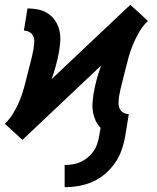

<svg xmlns="http://www.w3.org/2000/svg" viewBox="-29 -565 649 796"><path d="M239 211V119Q255 119 271.5 116.5Q288 114 304 107Q320 100 334 88.5Q348 77 358 63Q368 49 373.5 32.5Q379 16 382 0L388 -35Q375 -48 367.5 -64.5Q360 -81 356.5 -100Q353 -119 354.5 -138Q356 -157 359 -177Q364 -207 372 -236Q380 -265 390 -293L64 15L28 -18L-9 -52Q12 -72 27 -97Q42 -122 52.5 -148Q63 -174 70.5 -201Q78 -228 84.5 -255Q91 -282 98 -308.5Q105 -335 110 -362Q112 -375 113 -388.5Q114 -402 109.5 -413.5Q105 -425 94 -431.5Q83 -438 70 -438L85 -530Q108 -530 129.5 -525.5Q151 -521 169 -509.5Q187 -498 199 -480.5Q211 -463 216.5 -442Q222 -421 221 -398.5Q220 -376 216 -353Q211 -323 203 -294Q195 -265 185 -237L511 -545L548 -512L584 -478Q563 -458 548.5 -433Q534 -408 523 -382Q512 -356 504.5 -329Q497 -302 490.5 -275Q484 -248 477 -221.5Q470 -195 465 -168Q463 -155 462.5 -141.5Q462 -128 466.5 -116.5Q471 -105 481.5 -98.5Q492 -92 505 -92L490 0Q485 29 475 57.5Q465 86 447.5 111Q430 136 406 156.5Q382 177 354 189Q326 201 297 206Q268 211 239 211Z"/></svg>

Font: Iosevka Slab Semibold Extended
Style: Italic
Weight: 600
Width: 7
Italic angle: -9°
Monospace: yes
Designer: Belleve Invis
Foundry: Belleve Invis
Version: Version 11.1.0; ttfautohint (v1.8.3)